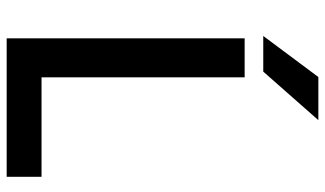

<svg xmlns="http://www.w3.org/2000/svg" viewBox="-224 -772 996 589"><g transform="rotate(90 274.5 -478.0)"><path d="M200.2 -787.1H90.8L216.8 -956.1H349.1ZM522.9 0H98.1V-730H217.8V-106.9H522.9Z"/></g></svg>

Font: Sora Medium
Style: Regular
Weight: 500
Designer: Jonathan Barnbrook, Julián Moncada
Foundry: Barnbrook Fonts
Version: Version 2.000